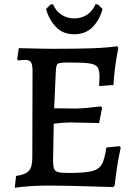

<svg xmlns="http://www.w3.org/2000/svg" viewBox="-20 -867 633 897"><path d="M544 -177Q526 -98 516 -1L509 7Q308 0 203 0Q124 0 49 10L55 -45Q99 -51 115 -69Q131 -87 131 -130L132 -533Q132 -565 125 -576Q118 -587 97 -587L64 -585L60 -591L68 -642Q185 -639 226 -639Q342 -639 411.5 -641.5Q481 -644 528 -651L533 -643Q525 -606 518.5 -558Q512 -510 510 -470L443 -465L445 -507Q445 -539 436 -552.5Q427 -566 399.5 -570.5Q372 -575 304 -575Q273 -575 261 -573Q249 -571 245.5 -563.5Q242 -556 241 -538L233 -361L332 -360Q354 -360 387.5 -363Q421 -366 452 -370L457 -363L443 -292Q338 -295 308 -295Q279 -295 231 -289L228 -119Q228 -91 232.5 -79Q237 -67 251 -63Q265 -59 300 -59Q375 -59 408 -67Q441 -75 455 -98.5Q469 -122 477 -178L539 -184ZM195 -825 216 -846 228 -847Q241 -815 267.5 -798Q294 -781 327 -781Q360 -781 386.5 -798Q413 -815 426 -847L438 -846L459 -825Q446 -775 413 -741Q380 -707 327 -707Q274 -707 241.5 -741Q209 -775 195 -825Z"/></svg>

Font: Alegreya SC Medium
Style: Regular
Weight: 500
Designer: Juan Pablo del Peral
Foundry: Huerta Tipografica
Version: Version 2.007; ttfautohint (v1.6)